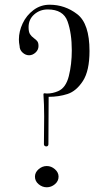

<svg xmlns="http://www.w3.org/2000/svg" viewBox="-20 -780 459 813"><path d="M166 -169 167 -287Q167 -338 164 -380Q164 -385 168 -385L179 -384Q203 -384 226 -394Q259 -408 271.5 -458Q284 -508 284 -567Q284 -639 266 -689.5Q248 -740 182 -740Q149 -740 125 -719Q101 -698 101 -665Q101 -645 107 -635.5Q113 -626 124 -618Q134 -611 138.5 -604.5Q143 -598 143 -585Q143 -569 130.5 -557.5Q118 -546 103 -546Q88 -546 75.5 -557.5Q63 -569 63 -585Q60 -599 60 -613Q60 -647 76 -681Q92 -715 122 -737.5Q152 -760 190 -760Q255 -760 307 -720Q359 -680 359 -564Q359 -480 331 -437Q303 -394 266 -382Q229 -370 186 -370L185 -169Q185 -165 182.5 -162.5Q180 -160 176 -160Q172 -160 169 -162.5Q166 -165 166 -169ZM128 -32Q128 -50 143.5 -63.5Q159 -77 178 -77Q197 -77 212.5 -63.5Q228 -50 228 -32Q228 -13 212.5 0Q197 13 178 13Q159 13 143.5 0Q128 -13 128 -32Z"/></svg>

Font: Viaoda Libre
Style: Regular
Weight: 400
Designer: Gydient
Version: Version 2.000